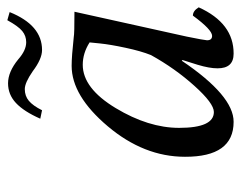

<svg xmlns="http://www.w3.org/2000/svg" viewBox="-88 -570 667 532"><g transform="rotate(-90 246.0 -303.5)"><path d="M395.5 -564.9Q413.1 -564.9 426.5 -575.9Q439.9 -586.9 456.5 -617.2L479 -610.8Q442.9 -521 374 -521Q349.1 -521 314.9 -546.9Q283.2 -568.8 265.6 -568.8Q246.6 -568.8 233.2 -557.6Q219.7 -546.4 207 -521L183.6 -525.9Q203.6 -571.3 227.1 -593.3Q250.5 -615.2 281.7 -615.2Q313.5 -615.2 348.1 -586.9Q373 -564.9 395.5 -564.9ZM410.2 -433.1Q418 -431.2 480 -431.2L411.1 -120.1Q401.4 -72.3 400.9 -64Q400.9 -49.8 413.1 -49.8Q430.2 -49.8 469.2 -103Q482.4 -103 492.2 -86.9Q448.2 10.3 363.8 9.8Q322.8 9.8 323.2 -35.2Q323.2 -57.1 333 -89.8L346.2 -131.8L344.2 -133.8Q247.1 10.3 174.8 9.8Q77.6 9.8 78.1 -125Q78.1 -238.8 162.6 -338.9Q247.1 -439 330.1 -439Q356 -439 410.2 -433.1ZM359.9 -219.2Q371.1 -247.1 380.1 -289.6Q389.2 -332 392.1 -360.4L395 -389.2Q365.2 -408.2 333 -408.2Q268.1 -408.2 213.1 -317.1Q158.2 -226.1 158.2 -141.1Q158.2 -44.9 202.1 -44.9Q226.1 -44.9 274.4 -98.6Q322.8 -152.3 359.9 -219.2Z"/></g></svg>

Font: Linux Libertine
Style: Italic
Weight: 400
Italic angle: -12°
Designer: Philipp H. Poll
Foundry: Philipp H. Poll
Version: Version 5.1.6 ; ttfautohint (v0.9)